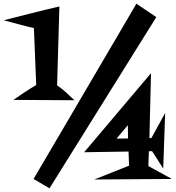

<svg xmlns="http://www.w3.org/2000/svg" viewBox="-30 -904 969 1060"><path d="M918.9 84 490.2 86.9 682.6 10.7 679.7 -67.4 434.6 -63.5 803.7 -500 794.9 -141.6H805.7L881.8 -280.3L871.1 26.4L809.6 -69.3H792L789.1 12.7ZM833 -809.6 243.2 135.7 155.3 84 711.9 -864.3 722.7 -883.8ZM380.9 -350.6 43.9 -352.5Q75.2 -374 106.4 -395Q137.7 -416 169.9 -434.6L157.2 -749Q114.3 -758.8 73.2 -770Q32.2 -781.2 -9.8 -792Q67.4 -811.5 144 -831.1Q220.7 -850.6 297.9 -868.2L285.2 -432.6Q310.5 -416 334.5 -394Q358.4 -372.1 380.9 -350.6ZM676.8 -139.6 675.8 -212.9Q660.2 -195.3 645 -176.3Q629.9 -157.2 613.3 -138.7Z"/></svg>

Font: Fontdiner Swanky
Style: Regular
Weight: 400
Designer: Font Diner, Inc
Foundry: Font Diner, Inc
Version: Version 1.000